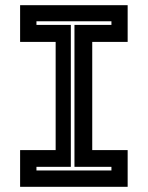

<svg xmlns="http://www.w3.org/2000/svg" viewBox="-20 -720 570 740"><path d="M57.5 0V-141.5H194.5V-558.5H57.5V-700H472V-558.5H335.5V-141.5H472V0ZM120.5 -63H409.5V-77H267V-624H409.5V-638H120.5V-624H253V-77H120.5Z"/></svg>

Font: Tourney Thin
Style: Bold
Weight: 700
Version: Version 1.015